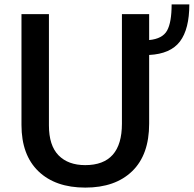

<svg xmlns="http://www.w3.org/2000/svg" viewBox="-20 -811 876 868"><path d="M77.1 -246.1V-747.1H201.2V-244.1Q201.2 -153.3 244.6 -108.9Q288.1 -64.5 365.2 -64.5Q531.2 -64.5 531.2 -252V-747.1H654.3V-629.9Q714.8 -635.7 735.4 -672.9Q755.9 -710 755.9 -791H835.9Q835.9 -679.7 793.5 -623.5Q751 -567.4 654.3 -562.5V-252Q654.3 -111.3 577.6 -37.1Q501 37.1 365.7 37.1Q230.5 37.1 153.8 -36.6Q77.1 -110.4 77.1 -246.1Z"/></svg>

Font: GenEi M Gothic v2 Medium
Style: Regular
Weight: 500
Version: Version 2.0